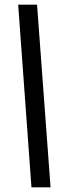

<svg xmlns="http://www.w3.org/2000/svg" viewBox="-20 -755 268 824"><path d="M115 49 58 -735H139L197 49Z"/></svg>

Font: Archivo Narrow
Style: Bold Italic
Weight: 700
Italic angle: -8°
Designer: Hector Gatti
Foundry: Omnibus-Type
Version: Version 3.002